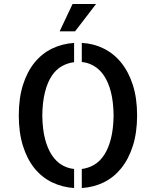

<svg xmlns="http://www.w3.org/2000/svg" viewBox="-20 -948 790 973"><path d="M75.2 -363.3Q75.2 -450.2 96.2 -517.1Q117.2 -584 154.8 -630.4Q192.4 -676.8 243.7 -701.7Q294.9 -726.6 355.5 -730.5V-632.8Q322.3 -628.9 293 -612.3Q263.7 -595.7 242.2 -563.5Q220.7 -531.2 208 -481.4Q195.3 -431.6 194.3 -363.3Q195.3 -293.9 208 -244.6Q220.7 -195.3 242.7 -162.1Q264.6 -128.9 293.9 -111.8Q323.2 -94.7 355.5 -91.8V4.9Q295.9 1 244.1 -23.9Q192.4 -48.8 154.8 -95.2Q117.2 -141.6 96.2 -209Q75.2 -276.4 75.2 -363.3ZM394.5 -730.5Q454.1 -727.5 505.4 -702.1Q556.6 -676.8 594.2 -630.4Q631.8 -584 653.3 -517.1Q674.8 -450.2 674.8 -363.3Q674.8 -276.4 653.3 -209Q631.8 -141.6 594.2 -95.2Q556.6 -48.8 505.9 -23.9Q455.1 1 394.5 4.9V-91.8Q427.7 -95.7 457 -112.8Q486.3 -129.9 507.8 -162.6Q529.3 -195.3 542 -244.6Q554.7 -293.9 555.7 -363.3Q554.7 -432.6 542 -481.9Q529.3 -531.2 507.3 -564Q485.4 -596.7 456.1 -613.8Q426.8 -630.9 394.5 -633.8ZM466.8 -927.7 360.4 -789.1H282.2L347.7 -927.7Z"/></svg>

Font: Allerta
Style: Stencil
Weight: 400
Designer: Matt McInerney
Foundry: Matt McInerney
Version: Version 1.0